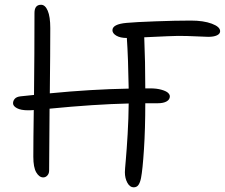

<svg xmlns="http://www.w3.org/2000/svg" viewBox="-20 -779 952 813"><path d="M163.1 -27.8Q146 -27.8 133.5 -49.1Q121.1 -70.3 121.1 -115.2Q121.1 -183.1 123 -313Q114.3 -312 98.1 -312Q68.8 -312 52 -320.8Q35.2 -329.6 35.2 -341.8Q35.2 -352.1 42.5 -360.6Q49.8 -369.1 66.9 -371.1L124 -377Q126 -556.6 126 -724.1Q126 -758.8 153.8 -758.8Q171.4 -758.8 182.1 -733.6Q192.9 -708.5 192.9 -660.2Q192.9 -559.6 190.9 -383.8Q365.7 -400.9 524.9 -403.8Q522.9 -533.7 517.1 -618.2Q489.3 -618.2 472.7 -627.9Q456.1 -637.7 456.1 -650.9Q456.1 -676.8 516.1 -682.1Q552.2 -685.5 638.2 -688.7Q724.1 -691.9 788.1 -691.9Q841.8 -691.9 877 -678.7Q912.1 -665.5 912.1 -647Q912.1 -635.7 898.7 -629.4Q885.3 -623 861.8 -623Q850.1 -623 811.3 -625Q772.5 -627 733.9 -627Q713.9 -627 590.8 -621.1Q595.2 -517.6 595.2 -404.8H615.2Q644 -404.8 664.1 -398.9Q684.1 -393.1 691.7 -385.7Q699.2 -378.4 699.2 -371.1Q699.2 -357.4 685.5 -349.6Q671.9 -341.8 647.9 -341.8H595.2Q595.2 -233.4 589.6 -147Q584 -60.5 577.1 -24.9Q573.2 -5.9 566.2 4.2Q559.1 14.2 545.9 14.2Q529.8 14.2 519.3 -5.1Q508.8 -24.4 508.8 -49.8Q508.8 -58.6 512.7 -101.8Q516.6 -145 520.5 -211.4Q524.4 -277.8 524.9 -340.8Q378.9 -337.4 189.9 -318.8Q188 -120.6 188 -56.2Q188 -44.4 180.7 -36.1Q173.3 -27.8 163.1 -27.8Z"/></svg>

Font: Shantell Sans Irregular
Style: Regular
Weight: 300
Designer: Stephen Nixon, Anya Danilova, Shantell Martin
Foundry: Arrow Type
Version: Version 1.006;[9816181b4]